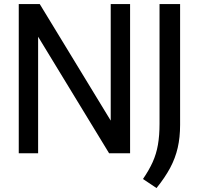

<svg xmlns="http://www.w3.org/2000/svg" viewBox="-20 -760 986 952"><path d="M73 0V-740H177L529 -162V-740H625V0H521L169 -578V0ZM756 172.5 689 127.5Q718.5 84.5 736.8 44.2Q755 4 763 -41.8Q771 -87.5 771 -146.5V-740H873V-140.5Q873 -79 861.2 -27.5Q849.5 24 823.8 72.2Q798 120.5 756 172.5Z"/></svg>

Font: Encode Sans SmCnd Md
Style: Regular
Weight: 500
Width: 4
Designer: Multiple Designers
Foundry: Impallari Type
Version: Version 3.002; ttfautohint (v1.8.3) -l 8 -r 50 -G 200 -x 14 